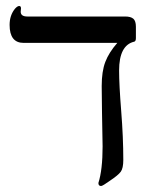

<svg xmlns="http://www.w3.org/2000/svg" viewBox="-20 -608 520 640"><path d="M398 -553H397Q416 -553 424.5 -545.5Q433 -538 433 -519V-481Q433 -470 427 -469Q377 -457 377 -373Q377 -326 384 -238Q391 -150 391 -75Q391 -47 382.5 -35.5Q374 -24 347 -6Q322 12 317 12Q308 12 308 2Q322 -42 322 -120L320 -234L319 -321Q319 -370 331 -401.5Q343 -433 371 -465H59Q12 -465 12 -525Q12 -557 30 -579Q38 -588 44 -588Q50 -588 50 -580L49 -569Q49 -553 71 -553Z"/></svg>

Font: Libra Serif Modern
Style: Regular
Weight: 400
Designer: Stefan Peev, Context Ltd
Foundry: Stefan Peev, Context Ltd
Version: Version 1.000